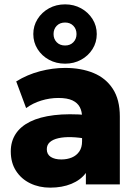

<svg xmlns="http://www.w3.org/2000/svg" viewBox="-20 -847 629 882"><path d="M210.5 15Q160 15 119 -4.8Q78 -24.5 53.8 -61.8Q29.5 -99 29.5 -151.5Q29.5 -197 51.8 -231.5Q74 -266 118.2 -288Q162.5 -310 228.8 -318Q295 -326 383 -318.5L384 -208Q343 -216 308.5 -217Q274 -218 248.5 -212.2Q223 -206.5 209 -194Q195 -181.5 195 -161.5Q195 -138 213.2 -126.2Q231.5 -114.5 261.5 -114.5Q288.5 -114.5 310 -123.5Q331.5 -132.5 344.2 -151Q357 -169.5 357 -198V-309Q357 -334.5 346.8 -354.5Q336.5 -374.5 312.8 -385.8Q289 -397 248.5 -397Q208.5 -397 169.5 -385Q130.5 -373 100 -350.5L54.5 -473Q105.5 -504.5 164 -519.8Q222.5 -535 279 -535Q352.5 -535 409.2 -511.8Q466 -488.5 498.2 -439Q530.5 -389.5 530.5 -311.5V0H374.5V-52.5Q350.5 -20 308 -2.5Q265.5 15 210.5 15ZM279 -554.5Q238 -554.5 205 -572.5Q172 -590.5 152.5 -621.5Q133 -652.5 133 -690.5Q133 -728.5 152.5 -759.5Q172 -790.5 205 -808.8Q238 -827 279 -827Q319.5 -827 352.5 -808.8Q385.5 -790.5 405 -759.5Q424.5 -728.5 424.5 -690.5Q424.5 -652.5 405 -621.5Q385.5 -590.5 352.5 -572.5Q319.5 -554.5 279 -554.5ZM279 -638Q302.5 -638 317 -653Q331.5 -668 331.5 -690.5Q331.5 -713.5 317 -728.5Q302.5 -743.5 279 -743.5Q255 -743.5 240.5 -728.5Q226 -713.5 226 -690.5Q226 -668 240.5 -653Q255 -638 279 -638Z"/></svg>

Font: Geologica ExtraBold
Style: Regular
Weight: 800
Designer: Sindre Bremnes, Frode Helland
Foundry: Monokrom Skriftforlag AS
Version: Version 1.010;gftools[0.9.28]